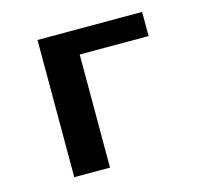

<svg xmlns="http://www.w3.org/2000/svg" viewBox="-83 -621 765 714"><g transform="rotate(-15 300.0 -264.0)"><path d="M521.5 -528.3V-435.5H256.3V0H118.7V-528.3Z"/></g></svg>

Font: Cousine
Style: Bold
Weight: 700
Monospace: yes
Designer: Steve Matteson
Foundry: Ascender Corporation
Version: Version 1.20